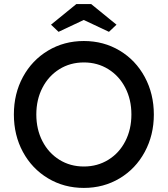

<svg xmlns="http://www.w3.org/2000/svg" viewBox="-20 -911 822 941"><path d="M48 -350Q48 -452 92.5 -534Q137 -616 215.5 -663Q294 -710 391 -710Q488 -710 566.5 -663Q645 -616 689.5 -533.5Q734 -451 734 -349.5Q734 -249 689.5 -166.5Q645 -84 566.5 -37Q488 10 391 10Q294 10 215.5 -37Q137 -84 92.5 -166Q48 -248 48 -350ZM624 -350Q624 -423.1 594 -481Q564 -539 510.8 -572Q457.6 -605 391 -605Q324 -605 271 -571.9Q217.9 -538.8 188 -480.9Q158 -422.9 158 -350Q158 -277 188 -219Q217.9 -161 271 -128Q324 -95 391 -95Q457.8 -95 511.1 -128Q564.5 -161 594.2 -219Q624 -277 624 -350ZM230 -790 354 -891H427L551 -790L514 -755L376 -820H405L267 -755Z"/></svg>

Font: Easer Grotesk Variable
Style: Regular
Weight: 400
Designer: Boardeaser, Bonnie Shaver-Troup, Thomas Jockin
Foundry: Lexend
Version: Version 1.001;Glyphs 3.1.2 (3151)